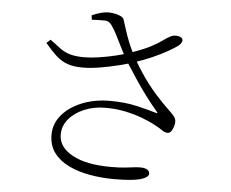

<svg xmlns="http://www.w3.org/2000/svg" viewBox="-54 -827 1109 923"><g transform="rotate(5 500.0 -365.0)"><path d="M529 33Q469 33 412 23Q355 13 309.5 -9Q264 -31 237.5 -66.5Q211 -102 211 -154Q211 -207 246.5 -249Q282 -291 342.5 -315.5Q403 -340 478 -340Q550 -340 607.5 -326.5Q665 -313 701 -302Q714 -298 706 -307Q677 -341 648.5 -379Q620 -417 593 -458Q566 -499 539 -541Q523 -570 508.5 -599Q494 -628 481 -654.5Q468 -681 453 -702Q440 -722 420 -722.5Q400 -723 356 -721L353 -742Q378 -753 398 -758Q418 -763 431 -763Q455 -763 479.5 -755.5Q504 -748 508 -735Q515 -714 523.5 -686.5Q532 -659 545 -626.5Q558 -594 579 -556Q602 -514 631.5 -471.5Q661 -429 695 -390.5Q729 -352 765 -318Q783 -301 790 -291.5Q797 -282 798 -271Q799 -258 794.5 -244Q790 -230 783 -220.5Q776 -211 766 -211Q752 -211 740 -220Q728 -229 707 -240Q677 -257 638.5 -271.5Q600 -286 555 -295.5Q510 -305 459 -305Q403 -305 356.5 -285.5Q310 -266 282.5 -233Q255 -200 255 -158Q255 -98 322 -61Q389 -24 508 -24Q548 -24 573 -26.5Q598 -29 616 -31.5Q634 -34 651 -34Q671 -34 683 -27Q695 -20 695 -8Q695 10 657 21.5Q619 33 529 33ZM331 -488Q287 -488 257 -499Q227 -510 202 -533Q177 -556 148 -591L167 -608Q197 -585 219 -569Q241 -553 268 -545.5Q295 -538 335 -538Q366 -538 406 -544Q446 -550 485.5 -559.5Q525 -569 553 -579Q615 -600 650 -618.5Q685 -637 704.5 -651.5Q724 -666 740 -674Q753 -681 770.5 -679.5Q788 -678 795 -670Q801 -662 797 -652.5Q793 -643 783 -634Q767 -622 735.5 -604Q704 -586 662 -567.5Q620 -549 574 -534Q544 -524 501.5 -513.5Q459 -503 414 -495.5Q369 -488 331 -488Z"/></g></svg>

Font: Noto Serif SC ExtraLight Light
Style: Regular
Weight: 300
Version: Version 2.002-H1;hotconv 1.1.0;makeotfexe 2.6.0